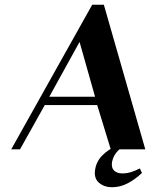

<svg xmlns="http://www.w3.org/2000/svg" viewBox="-20 -627 653 806"><path d="M27 0 367 -607H416L590 0H445L388 -186H168L64 0ZM187 -221H379L314 -451ZM576 99Q549 125 517 142Q485 159 450 159Q418 159 396 140.5Q374 122 379 87Q384 51 409.5 25.5Q435 0 468 -14H503Q482 -4 468 14Q454 32 450 55Q447 78 459.5 89.5Q472 101 494 101Q513 101 531.5 95Q550 89 567 80Z"/></svg>

Font: Gamine
Style: Bold Italic
Weight: 700
Designer: Tapiwanashe Sebastian Garikayi
Version: Version 1.000